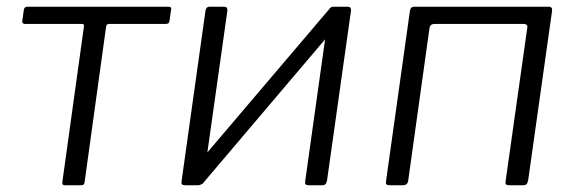

<svg xmlns="http://www.w3.org/2000/svg" viewBox="-20 -550 1711 570"><path d="M472 -479H304Q296 -479 295 -471L231 -8Q230 0 221 0H172Q164 0 165 -9L229 -470Q230 -475 228.5 -477Q227 -479 222 -479H54Q46 -479 46 -487L51 -522Q53 -530 61 -530H480Q490 -530 488 -522L483 -487Q482 -479 472 -479Z M655 -518 584 -15Q582 0 567 0H531Q523 0 520.5 -2.5Q518 -5 519 -12L590 -518Q592 -530 602 -530H646Q656 -530 655 -518ZM1022 -518 951 -15Q949 -6 946 -3Q943 0 934 0H898Q890 0 887.5 -2.5Q885 -5 886 -12L957 -518Q959 -530 969 -530H1013Q1023 -530 1022 -518ZM960 -526 995 -492 580 -3 545 -38Z M1138 0Q1130 0 1127.5 -2.5Q1125 -5 1126 -12L1197 -518Q1199 -530 1209 -530H1610Q1620 -530 1619 -518L1548 -15Q1546 -6 1543 -3Q1540 0 1531 0H1494Q1485 0 1482.5 -2.5Q1480 -5 1481 -12L1545 -465Q1547 -472 1544 -475.5Q1541 -479 1534 -479H1271Q1264 -479 1260 -476Q1256 -473 1255 -466L1192 -15Q1191 0 1175 0Z"/></svg>

Font: Libre Franklin Light
Style: Italic
Weight: 300
Italic angle: -8°
Designer: Pablo Impallari, Rodrigo Fuenzalida, Nhung Nguyen
Foundry: Impallari Type
Version: Version 3.000